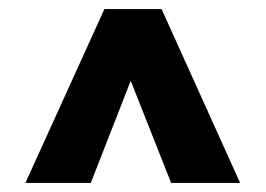

<svg xmlns="http://www.w3.org/2000/svg" viewBox="-20 -702 585 423"><path d="M357 -299 268 -524 180 -299H36L210 -682H336L509 -299Z"/></svg>

Font: Montagu Slab 16pt
Style: Bold
Weight: 700
Designer: Florian Karsten
Foundry: Florian Karsten
Version: Version 1.000; ttfautohint (v1.8.3)